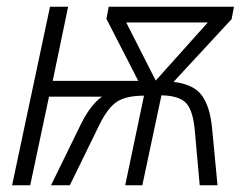

<svg xmlns="http://www.w3.org/2000/svg" viewBox="-20 -552 732 572"><path d="M356 -485H599L444 -312ZM70 0 126 -264H284Q251 -241 223 -186L132 0H188L276 -180Q301 -231 328.5 -249Q356 -267 409 -267L353 0H404L461 -268Q512 -267 533 -246.5Q554 -226 560 -167L575 0H628L612 -168Q606 -234 581.5 -267.5Q557 -301 497 -308L670 -495L677 -532H304L297 -496L392 -311H137L183 -532H129L16 0Z"/></svg>

Font: Noto Sans UI SemiCondensed Light
Style: Italic
Weight: 300
Width: 4
Designer: Monotype Design Team
Foundry: Monotype Imaging Inc.
Version: 1.001